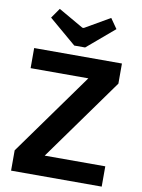

<svg xmlns="http://www.w3.org/2000/svg" viewBox="-99 -995 785 1062"><g transform="rotate(10 293.0 -464.0)"><path d="M372 -578 540 -577 207 -113 39 -114ZM548 -114V0H39V-114ZM540 -690V-577H47V-690ZM438 -928 477 -872 324 -742H263L110 -872L149 -928L290 -847H298Z"/></g></svg>

Font: Exo 2
Style: Bold
Weight: 700
Designer: Natanael Gama
Foundry: Natanael Gama
Version: Version 2.010